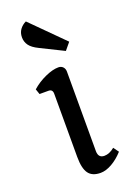

<svg xmlns="http://www.w3.org/2000/svg" viewBox="-149 -816 609 885"><g transform="rotate(-20 156.0 -373.0)"><path d="M185 14Q144 14 126 -11Q108 -36 108 -92V-402Q108 -424 88 -424H44L35 -450Q64 -476 101.5 -493Q139 -510 167 -510Q181 -510 189.5 -501Q198 -492 198 -478V-88Q198 -54 228 -54Q253 -54 278 -75L297 -49Q271 -20 241 -3Q211 14 185 14ZM226 -569 113 -625Q82 -640 69.5 -657.5Q57 -675 57 -697Q57 -719 68.5 -735Q80 -751 99 -760L255 -604Z"/></g></svg>

Font: Gabriela
Style: Regular
Weight: 400
Designer: Eduardo Rodriguez Tunni
Foundry: Eduardo Rodriguez Tunni
Version: Version 2.001;gftools[0.9.26]